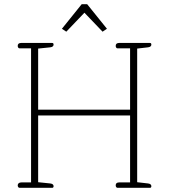

<svg xmlns="http://www.w3.org/2000/svg" viewBox="-20 -901 811 921"><path d="M277 -763 372 -881H398L493 -763L472 -749L385 -840L298 -749ZM65 -12Q65 -18 69.5 -22Q74 -26 83 -26H129V-669H74Q70 -669 67.5 -672.5Q65 -676 65 -681Q65 -695 82 -695H230Q237 -695 237 -687Q237 -676 221 -674L163 -668V-375H604V-669H544Q540 -669 537.5 -672.5Q535 -676 535 -681Q535 -695 552 -695H699Q706 -695 706 -687Q706 -676 690 -674L638 -668V-27L690 -21Q706 -19 706 -8Q706 0 699 0H544Q540 0 537.5 -3.5Q535 -7 535 -12Q535 -26 552 -26H604V-347H163V-27L221 -21Q237 -19 237 -8Q237 0 230 0H74Q70 0 67.5 -3.5Q65 -7 65 -12Z"/></svg>

Font: Maitree ExtraLight
Style: Regular
Weight: 250
Designer: CadsonDemak Team
Foundry: CadsonDemak
Version: Version 1.002